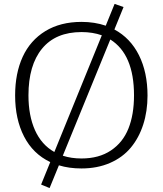

<svg xmlns="http://www.w3.org/2000/svg" viewBox="-20 -853 834 985"><path d="M234.4 111.8 190.9 93.8 237.8 -21.5Q149.4 -63.5 103.5 -152.6Q57.6 -241.7 57.6 -363.3Q57.6 -477.1 96.4 -561.5Q135.3 -646 212.6 -693.4Q290 -740.7 398.4 -740.7Q465.3 -740.7 522.5 -721.2L567.9 -833L613.8 -816.9L566.9 -701.7Q648.9 -657.7 692.9 -569.8Q736.8 -481.9 736.8 -362.8Q736.8 -282.2 714.8 -214.1Q692.9 -146 651.1 -95.7Q609.4 -45.4 544.4 -17.1Q479.5 11.2 397.9 11.2Q334 11.2 282.2 -4.9ZM258.8 -73.2 502.4 -671.9Q455.1 -688.5 398.4 -688.5Q265.6 -688.5 195.8 -603.5Q126 -518.6 126 -363.8Q126 -260.3 159.4 -185.3Q192.9 -110.4 258.8 -73.2ZM397.9 -40Q487.8 -40 549.1 -81.1Q610.4 -122.1 638.9 -193.6Q667.5 -265.1 667.5 -363.8Q667.5 -574.2 545.9 -650.4L302.2 -54.2Q345.7 -40 397.9 -40Z"/></svg>

Font: Oxygen Light
Style: Regular
Weight: 300
Designer: vernon adams
Foundry: Vernon Adams
Version: Version Release 0.2.3 webfont; ttfautohint (v0.93.3-1d66) -l